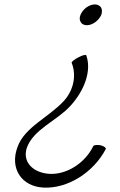

<svg xmlns="http://www.w3.org/2000/svg" viewBox="-20 -667 541 868"><path d="M438 -600C442 -612 442 -624 437 -633C431 -642 421 -647 409 -647C396 -647 383 -642 370 -633C358 -624 349 -612 344 -600C339 -588 339 -576 345 -567C350 -558 360 -553 373 -553C385 -553 399 -558 411 -567C423 -576 433 -588 438 -600ZM304 -383C325 -331 316 -264 270 -212C202 -137 91 -93 59 -2C23 95 78 176 176 181C284 187 402 114 458 7C461 2 451 -6 436 -10C421 -13 406 -12 402 -7C365 70 282 123 204 119C133 115 80 68 101 2C131 -83 235 -119 298 -188C362 -258 395 -347 370 -417C369 -421 353 -418 335 -408C317 -399 303 -388 304 -383Z"/></svg>

Font: Nupuram ExtraLight Oblique
Style: Regular
Weight: 200
Designer: Santhosh Thottingal (santhosh.thottingal@gmail.com)
Foundry: SMC
Version: Version 1.000